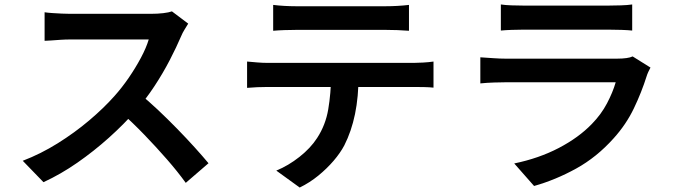

<svg xmlns="http://www.w3.org/2000/svg" viewBox="-20 -781 3040 861"><path d="M824 -675Q819 -667 808.5 -650Q798 -633 792 -618Q772 -571 741.5 -512Q711 -453 672.5 -394.5Q634 -336 591 -287Q536 -224 468.5 -163.5Q401 -103 327 -51.5Q253 0 175 36L82 -60Q163 -91 239 -138.5Q315 -186 380 -241Q445 -296 493 -350Q527 -388 557.5 -432.5Q588 -477 612 -522Q636 -567 647 -604Q638 -604 610.5 -604Q583 -604 546.5 -604Q510 -604 470.5 -604Q431 -604 394.5 -604Q358 -604 331 -604Q304 -604 294 -604Q274 -604 251 -602.5Q228 -601 209 -599.5Q190 -598 180 -598V-726Q192 -724 213.5 -722.5Q235 -721 257 -720Q279 -719 294 -719Q306 -719 334 -719Q362 -719 399.5 -719Q437 -719 477 -719Q517 -719 554 -719Q591 -719 618 -719Q645 -719 656 -719Q687 -719 712 -722Q737 -725 751 -730ZM604 -362Q644 -330 687.5 -289Q731 -248 774 -204Q817 -160 853.5 -119.5Q890 -79 915 -49L813 39Q777 -11 729 -66Q681 -121 628 -176Q575 -231 521 -279Z M1205 -759Q1229 -756 1256 -754.5Q1283 -753 1307 -753Q1326 -753 1366.5 -753Q1407 -753 1458.5 -753Q1510 -753 1561.5 -753Q1613 -753 1653 -753Q1693 -753 1710 -753Q1734 -753 1761.5 -754.5Q1789 -756 1814 -759V-643Q1789 -645 1762 -646Q1735 -647 1710 -647Q1693 -647 1653 -647Q1613 -647 1561.5 -647Q1510 -647 1459 -647Q1408 -647 1367 -647Q1326 -647 1308 -647Q1283 -647 1255 -646Q1227 -645 1205 -643ZM1088 -505Q1110 -503 1134 -501Q1158 -499 1181 -499Q1194 -499 1233 -499Q1272 -499 1327.5 -499Q1383 -499 1446.5 -499Q1510 -499 1573.5 -499Q1637 -499 1692 -499Q1747 -499 1785.5 -499Q1824 -499 1836 -499Q1852 -499 1878 -500.5Q1904 -502 1924 -505V-388Q1906 -390 1881.5 -390.5Q1857 -391 1836 -391Q1824 -391 1785.5 -391Q1747 -391 1692 -391Q1637 -391 1573.5 -391Q1510 -391 1446.5 -391Q1383 -391 1327.5 -391Q1272 -391 1233 -391Q1194 -391 1181 -391Q1159 -391 1134 -390Q1109 -389 1088 -387ZM1588 -444Q1588 -347 1572 -269.5Q1556 -192 1524 -129Q1506 -95 1476 -60Q1446 -25 1407.5 6.5Q1369 38 1324 60L1219 -16Q1273 -38 1323 -77.5Q1373 -117 1402 -162Q1440 -220 1452 -291Q1464 -362 1465 -443Z M2226 -761Q2246 -758 2273.5 -757Q2301 -756 2325 -756Q2343 -756 2382.5 -756Q2422 -756 2471 -756Q2520 -756 2569 -756Q2618 -756 2656.5 -756Q2695 -756 2712 -756Q2736 -756 2765.5 -757Q2795 -758 2815 -761V-644Q2796 -646 2767 -647Q2738 -648 2711 -648Q2694 -648 2655.5 -648Q2617 -648 2568 -648Q2519 -648 2470 -648Q2421 -648 2382 -648Q2343 -648 2325 -648Q2302 -648 2274.5 -647Q2247 -646 2226 -644ZM2897 -478Q2892 -469 2887 -458Q2882 -447 2880 -440Q2857 -367 2822.5 -295Q2788 -223 2732 -161Q2656 -76 2563.5 -25Q2471 26 2375 53L2286 -48Q2397 -71 2486 -117.5Q2575 -164 2634 -225Q2676 -268 2702 -317.5Q2728 -367 2741 -412Q2730 -412 2702 -412Q2674 -412 2635 -412Q2596 -412 2550.5 -412Q2505 -412 2458.5 -412Q2412 -412 2370 -412Q2328 -412 2295.5 -412Q2263 -412 2245 -412Q2227 -412 2195.5 -411Q2164 -410 2134 -407V-524Q2165 -522 2194 -520Q2223 -518 2245 -518Q2259 -518 2289.5 -518Q2320 -518 2361 -518Q2402 -518 2449 -518Q2496 -518 2543.5 -518Q2591 -518 2632.5 -518Q2674 -518 2704.5 -518Q2735 -518 2748 -518Q2771 -518 2789 -520.5Q2807 -523 2817 -528Z"/></svg>

Font: Noto Sans HK SemiBold
Style: Regular
Weight: 600
Version: Version 2.004-H2;hotconv 1.0.118;makeotfexe 2.5.65603